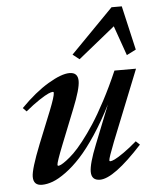

<svg xmlns="http://www.w3.org/2000/svg" viewBox="-51 -737 638 792"><g transform="rotate(-5 267.5 -340.5)"><path d="M290.5 -491.2 263.2 -512.7 440.4 -693.4H482.9L524.9 -510.7L486.3 -491.2L442.9 -614.3ZM91.3 11.2Q55.7 11.2 55.7 -24.9Q55.7 -56.2 95.7 -156.7L149.9 -291Q172.4 -347.7 172.4 -362.3Q172.4 -366.7 168.5 -366.7Q162.1 -366.7 149.7 -361.3Q137.2 -356 111.3 -338.9Q85.4 -321.8 54.2 -295.9L39.6 -311Q99.6 -372.1 155 -405Q210.4 -438 243.7 -438Q278.8 -438 278.8 -402.3Q278.8 -369.6 247.1 -291L188.5 -144Q161.6 -76.2 161.6 -64.9Q161.6 -61 165.5 -61Q168.9 -61 176.8 -64.7Q184.6 -68.4 199 -79.1Q213.4 -89.8 230.7 -106.4Q248 -123 271.2 -152.6Q294.4 -182.1 318.6 -219.2Q342.8 -256.3 372.1 -311.5Q401.4 -366.7 429.7 -432.1H519L401.9 -139.6Q376.5 -74.7 376.5 -65.4Q376.5 -61 380.4 -61Q386.2 -61 399.2 -67.1Q412.1 -73.2 437 -90.6Q461.9 -107.9 491.7 -133.8L507.8 -118.7Q388.7 11.2 331.5 11.2Q295.9 11.2 295.9 -24.9Q295.9 -58.1 326.7 -134.8L390.6 -295.4Q356.4 -227.5 320.6 -173.6Q284.7 -119.6 253.4 -85.7Q222.2 -51.8 191.4 -29.3Q160.6 -6.8 136.5 2.2Q112.3 11.2 91.3 11.2Z"/></g></svg>

Font: Elstob 14pt SemiBold
Style: Italic
Weight: 600
Italic angle: -20°
Designer: Peter S. Baker
Version: Version 1.015